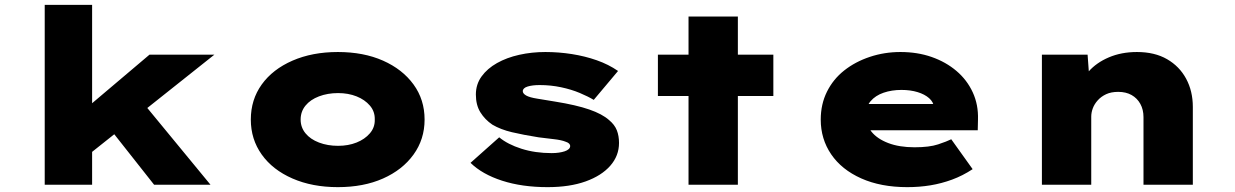

<svg xmlns="http://www.w3.org/2000/svg" viewBox="-20 -760 5081 790"><path d="M350 -128 263 -254 595 -535H862ZM164 0V-740H359V0ZM614 0 382 -294 520 -396 846 0Z M1370 10Q1265 10 1183.5 -25.5Q1102 -61 1057 -124Q1012 -187 1012 -268Q1012 -350 1057 -412.5Q1102 -475 1183.5 -510.5Q1265 -546 1370 -546Q1476 -546 1556 -510.5Q1636 -475 1681.5 -412.5Q1727 -350 1727 -268Q1727 -187 1681.5 -124Q1636 -61 1556 -25.5Q1476 10 1370 10ZM1371 -160Q1413 -160 1447 -173.5Q1481 -187 1502 -211.5Q1523 -236 1522 -268Q1523 -301 1502 -325.5Q1481 -350 1447 -363.5Q1413 -377 1371 -377Q1328 -377 1292.5 -363.5Q1257 -350 1237 -325.5Q1217 -301 1217 -268Q1217 -236 1237 -211.5Q1257 -187 1292.5 -173.5Q1328 -160 1371 -160Z M2233 10Q2128 10 2046 -16.5Q1964 -43 1916 -90L2034 -195Q2069 -166 2125.5 -148Q2182 -130 2250 -130Q2266 -130 2279.5 -132Q2293 -134 2303.5 -137.5Q2314 -141 2320 -146.5Q2326 -152 2326 -159Q2326 -171 2307 -177Q2290 -184 2258 -187.5Q2226 -191 2196 -195Q2133 -205 2086.5 -216Q2040 -227 2006 -247Q1975 -268 1956.5 -298Q1938 -328 1938 -371Q1938 -413 1961.5 -445.5Q1985 -478 2025 -500.5Q2065 -523 2116.5 -534.5Q2168 -546 2224 -546Q2279 -546 2333 -537.5Q2387 -529 2435.5 -512Q2484 -495 2523 -468L2423 -349Q2400 -363 2365.5 -377.5Q2331 -392 2288.5 -401Q2246 -410 2201 -410Q2185 -410 2173 -408.5Q2161 -407 2151 -404Q2141 -401 2136 -396Q2131 -391 2131 -385Q2131 -380 2134.5 -375.5Q2138 -371 2145 -367Q2159 -359 2191 -354Q2223 -349 2264 -342Q2351 -328 2404.5 -309.5Q2458 -291 2486 -266Q2509 -247 2518 -224Q2527 -201 2527 -172Q2527 -119 2491 -78Q2455 -37 2389.5 -13.5Q2324 10 2233 10Z M2813 0V-692H3016V0ZM2687 -365V-535H3162V-365Z M3713 10Q3604 10 3523.5 -26Q3443 -62 3400 -125Q3357 -188 3357 -268Q3357 -331 3382.5 -382.5Q3408 -434 3453.5 -470Q3499 -506 3559 -526Q3619 -546 3685 -546Q3755 -546 3813.5 -525.5Q3872 -505 3915.5 -468Q3959 -431 3982.5 -380Q4006 -329 4004 -268L4003 -224H3483L3460 -332H3842L3823 -301V-319Q3821 -340 3803 -356Q3785 -372 3755.5 -381Q3726 -390 3689 -390Q3649 -390 3615.5 -378.5Q3582 -367 3562 -343.5Q3542 -320 3542 -284Q3542 -248 3565.5 -218.5Q3589 -189 3634.5 -171.5Q3680 -154 3743 -154Q3804 -154 3840 -166Q3876 -178 3894 -187L3982 -64Q3941 -37 3897.5 -21Q3854 -5 3808.5 2.5Q3763 10 3713 10Z M4267 0V-535H4455L4465 -398L4415 -384Q4427 -429 4459 -465.5Q4491 -502 4542.5 -524Q4594 -546 4658 -546Q4731 -546 4782 -516.5Q4833 -487 4860.5 -436Q4888 -385 4888 -320V0H4685V-278Q4685 -309 4672 -332.5Q4659 -356 4636 -369Q4613 -382 4581 -382Q4552 -382 4531.5 -372.5Q4511 -363 4497 -347.5Q4483 -332 4476.5 -314.5Q4470 -297 4470 -280V0H4369Q4321 0 4295.5 0Q4270 0 4267 0Z"/></svg>

Font: Lexend Peta Black
Style: Regular
Weight: 900
Version: Version 1.007